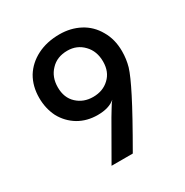

<svg xmlns="http://www.w3.org/2000/svg" viewBox="-171 -886 988 1025"><g transform="rotate(-30 323.0 -373.5)"><path d="M353.5 -224.6Q358.4 -232.4 376 -261.7Q393.6 -292 404.3 -303.7Q367.2 -271.5 296.9 -271.5Q231.4 -271.5 179.7 -301.8Q127.9 -333 98.6 -386.7Q71.3 -441.4 71.3 -506.8Q71.3 -578.1 103.5 -632.8Q136.7 -686.5 196.3 -716.8Q255.9 -747.1 334 -747.1Q402.3 -747.1 458 -717.8Q513.7 -688.5 545.9 -631.8Q579.1 -576.2 579.1 -502Q579.1 -454.1 566.4 -409.2Q552.7 -364.3 505.9 -272.5Q459 -179.7 355.5 0Q311.5 0 224.6 0Q256.8 -56.6 353.5 -224.6ZM423.8 -404.3Q463.9 -441.4 463.9 -504.9Q463.9 -569.3 424.8 -609.4Q385.7 -650.4 327.1 -650.4Q262.7 -650.4 224.6 -609.4Q185.5 -569.3 185.5 -505.9Q185.5 -441.4 225.6 -404.3Q265.6 -367.2 324.2 -367.2Q384.8 -367.2 423.8 -404.3Z"/></g></svg>

Font: Alata=Ham
Style: Regular
Weight: 400
Designer: Spyros Zevelakis, Eben Sorkin
Version: Version 1.004